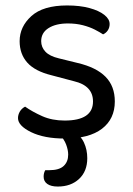

<svg xmlns="http://www.w3.org/2000/svg" viewBox="-20 -495 487 704"><path d="M401 -123Q401 -59 354 -23Q307 13 218 13Q142 13 94 -10.5Q46 -34 46 -62Q46 -74 52.5 -85.5Q59 -97 72 -104Q99 -85 135 -69Q171 -53 217 -53Q321 -53 321 -123Q321 -152 303.5 -170.5Q286 -189 252 -197L169 -219Q108 -234 80 -265.5Q52 -297 52 -344Q52 -397 95 -436Q138 -475 226 -475Q273 -475 308 -465.5Q343 -456 362.5 -440.5Q382 -425 382 -407Q382 -394 375.5 -384Q369 -374 358 -369Q346 -377 327.5 -386.5Q309 -396 284 -402.5Q259 -409 229 -409Q185 -409 158 -392Q131 -375 131 -344Q131 -322 146.5 -305.5Q162 -289 196 -281L265 -264Q333 -248 367 -213.5Q401 -179 401 -123ZM198 -2 248 -17Q276 2 288 28Q300 54 300 85Q300 133 270 161Q240 189 192 189Q167 189 153.5 179.5Q140 170 140 153Q140 139 146 129H161Q197 129 213.5 113.5Q230 98 230 72Q230 55 222.5 35Q215 15 198 -2Z"/></svg>

Font: Baloo Tamma 2
Style: Regular
Weight: 400
Designer: Divya Kowshik, Shuchita Grover and Ek Type
Foundry: Ek Type
Version: Version 1.700